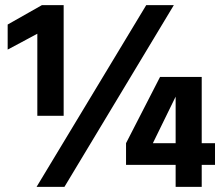

<svg xmlns="http://www.w3.org/2000/svg" viewBox="-20 -731 869 751"><path d="M232 0H123L552 -711H660ZM229 -278H126V-599L10 -537V-635L144 -711H229ZM578 -171H667V-353ZM769 0H667V-86H473V-171L606 -430H769V-171H821V-86H769Z"/></svg>

Font: Hind Siliguri
Style: Bold
Weight: 700
Designer: Jyotish Sonowal
Foundry: Indian Type Foundry
Version: Version 1.001;PS 1.0;hotconv 1.0.86;makeotf.lib2.5.63406; tt